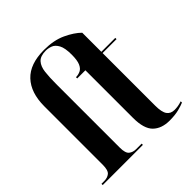

<svg xmlns="http://www.w3.org/2000/svg" viewBox="-207 -922 1081 1081"><g transform="rotate(-45 333.5 -381.0)"><path d="M529 10Q466 10 430 -25Q394 -60 394 -147V-526H329V-536Q348 -536 365 -544Q382 -552 392 -575Q402 -598 402 -643Q402 -696 388 -721.5Q374 -747 354 -754.5Q334 -762 315 -762Q271 -762 251.5 -740.5Q232 -719 227.5 -680Q223 -641 223 -588V-81Q223 -37 240 -23.5Q257 -10 282 -10H326V0H6V-10H28Q54 -10 70.5 -23.5Q87 -37 87 -81V-546Q87 -654 142.5 -713Q198 -772 310 -772Q388 -772 443.5 -746Q499 -720 531 -688V-536H642V-526H531V-107Q531 -56 546 -34.5Q561 -13 592 -13Q604 -13 618 -15Q632 -17 650 -23V-13Q635 -6 604 2Q573 10 529 10Z"/></g></svg>

Font: Noto Serif Display Condensed
Style: Bold
Weight: 700
Width: 3
Designer: Monotype Design Team
Foundry: Monotype Imaging Inc.
Version: Version 2.009